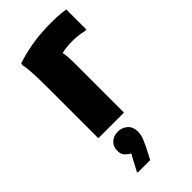

<svg xmlns="http://www.w3.org/2000/svg" viewBox="-253 -619 932 932"><g transform="rotate(-45 213.0 -153.0)"><path d="M76 0V-352Q76 -372 75.5 -403.5Q75 -435 72.5 -465.5Q70 -496 66 -514L69 -522Q112 -537 173 -548Q234 -559 313 -559Q328 -559 353 -558Q378 -557 408 -552V-414H397Q380 -418 360.5 -420.5Q341 -423 322 -423Q280 -423 246 -415Q252 -389 252 -340V0ZM137 165Q124 159 111 146Q98 133 98 108Q98 79 117 61.5Q136 44 165 44Q194 44 214.5 62Q235 80 235 113Q235 136 225.5 158.5Q216 181 209 195L179 253H93V247Z"/></g></svg>

Font: Kufam
Style: Bold
Weight: 700
Designer: Wael Morcos, Artur Schmal
Foundry: Original Type
Version: Version 1.300; ttfautohint (v1.8.3)